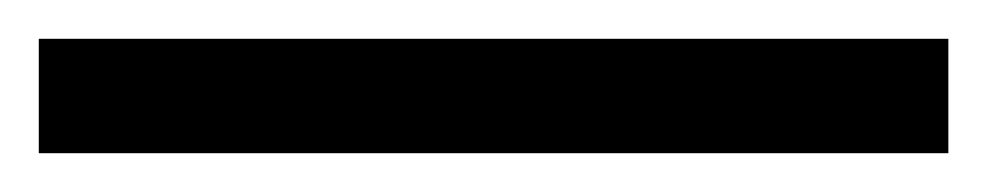

<svg xmlns="http://www.w3.org/2000/svg" viewBox="-25 -839 509 99"><path d="M-5 -760V-819H464V-760Z"/></svg>

Font: Noto Serif Georgian ExtraBold
Style: Regular
Weight: 800
Designer: Monotype Design Team, Akaki Razmadze
Foundry: Google LLC
Version: Version 2.003; ttfautohint (v1.8.4.7-5d5b)